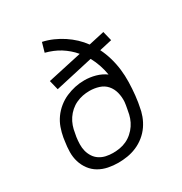

<svg xmlns="http://www.w3.org/2000/svg" viewBox="-173 -863 946 998"><g transform="rotate(-30 300.0 -363.5)"><path d="M251 8Q220 8 190.5 2Q161 -4 136 -18.5Q111 -33 93.5 -56.5Q76 -80 67.5 -108Q59 -136 59.5 -166.5Q60 -197 65 -228L68 -249Q73 -277 82.5 -304Q92 -331 109 -355Q126 -379 149.5 -398Q173 -417 199.5 -428.5Q226 -440 253.5 -446Q281 -452 310 -452Q344 -452 376.5 -443Q409 -434 435 -415Q430 -446 420 -475.5Q410 -505 395 -532L168 -481L154 -538L359 -583Q344 -601 326.5 -616Q309 -631 290 -643Q271 -655 249 -664Q227 -673 204 -679L220 -735Q252 -728 281.5 -715Q311 -702 337.5 -684.5Q364 -667 387 -645.5Q410 -624 428 -599L522 -620L536 -563L461 -546Q461 -546 461 -546Q461 -546 461 -546Q477 -514 487.5 -478Q498 -442 502.5 -404.5Q507 -367 506 -328.5Q505 -290 501 -251Q500 -242 498.5 -232.5Q497 -223 496 -213L492 -192Q488 -164 478 -137Q468 -110 451.5 -86Q435 -62 411.5 -43Q388 -24 361 -12.5Q334 -1 306 3.5Q278 8 251 8ZM252 -50Q273 -50 293.5 -53.5Q314 -57 333.5 -66Q353 -75 370 -90Q387 -105 399 -123Q411 -141 418 -161Q425 -181 428 -202L430 -212Q432 -222 433.5 -231.5Q435 -241 436 -250Q438 -279 431 -306.5Q424 -334 406.5 -354Q389 -374 362 -382.5Q335 -391 306 -391Q285 -391 265 -387Q245 -383 225.5 -374Q206 -365 189.5 -350.5Q173 -336 161 -318Q149 -300 142 -280Q135 -260 132 -239L128 -218Q125 -197 124.5 -175.5Q124 -154 129 -134.5Q134 -115 145 -98Q156 -81 173 -70Q190 -59 210.5 -54.5Q231 -50 252 -50Z"/></g></svg>

Font: Iosevka Curly Light Extended
Style: Italic
Weight: 300
Width: 7
Italic angle: -9°
Monospace: yes
Designer: Belleve Invis
Foundry: Belleve Invis
Version: Version 11.1.0; ttfautohint (v1.8.3)